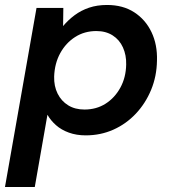

<svg xmlns="http://www.w3.org/2000/svg" viewBox="-36 -533 699 773"><path d="M-16 220 111 -501H219L218 -428Q238 -452 264 -471.5Q290 -491 322.5 -502Q355 -513 395 -513Q459 -513 504.5 -483.5Q550 -454 574 -403.5Q598 -353 596 -289Q595 -226 572.5 -171.5Q550 -117 511 -75.5Q472 -34 420.5 -11Q369 12 309 12Q272 12 241.5 1Q211 -10 189.5 -29Q168 -48 155 -71L104 220ZM304 -92Q352 -92 389 -115.5Q426 -139 448.5 -180Q471 -221 472 -273Q473 -311 459 -342Q445 -373 417.5 -390.5Q390 -408 352 -408Q304 -408 266.5 -384Q229 -360 206.5 -319Q184 -278 182 -225Q181 -186 196 -156Q211 -126 238.5 -109Q266 -92 304 -92Z"/></svg>

Font: DM Sans 18pt SemiBold
Style: Italic
Weight: 600
Italic angle: -10°
Designer: Colophon Foundry, Jonny Pinhorn
Foundry: Colophon Foundry
Version: Version 4.004;gftools[0.9.30]